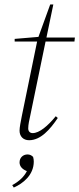

<svg xmlns="http://www.w3.org/2000/svg" viewBox="-20 -619 357 864"><path d="M111 12C163 12 205 -36 240 -88L231 -96C195 -52 157 -20 127 -20C114 -20 107 -29 107 -41C107 -59 112 -79 116 -98L185 -432H315L317 -450H189L220 -599H206L153 -453L46 -444V-432H147L78 -96C73 -70 68 -46 68 -31C68 -6 84 12 111 12ZM132 108C132 101 131 94 129 87C122 80 114 76 104 76C84 76 68 90 68 112C68 129 80 143 101 151C89 175 67 197 35 214L42 225C83 207 132 169 132 108Z"/></svg>

Font: Source Serif 4 Display Light
Style: Italic
Weight: 300
Italic angle: -12°
Designer: Frank Grießhammer
Foundry: Adobe Systems Incorporated
Version: Version 4.004;hotconv 1.0.117;makeotfexe 2.5.65602